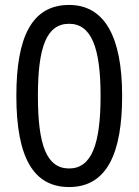

<svg xmlns="http://www.w3.org/2000/svg" viewBox="-20 -745 560 775"><path d="M473 -358C473 -595 403 -725 259 -725C108 -725 46 -595 46 -358C46 -106 117 10 259 10C412 10 473 -127 473 -358ZM133 -358C133 -553 167 -649 259 -649C349 -649 386 -552 386 -358C386 -161 349 -65 259 -65C167 -65 133 -162 133 -358Z"/></svg>

Font: Noto Sans Lao Looped SemiCondensed
Style: Regular
Weight: 400
Width: 4
Designer: Mark Frömberg, Ben Mitchell
Foundry: The Fontpad Ltd
Version: Version 1.003